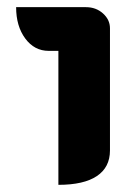

<svg xmlns="http://www.w3.org/2000/svg" viewBox="-20 -910 387 536"><path d="M143 -768H116Q76 -768 50.5 -802.5Q25 -837 25 -890H220Q248 -890 267.5 -872.5Q287 -855 287 -831V-490Q287 -443 250.5 -418.5Q214 -394 143 -394Z"/></svg>

Font: K2D ExtraBold
Style: Regular
Weight: 800
Designer: Katatrad Aksorn Co.,Ltd.
Foundry: Cadson Demak Co.,Ltd.
Version: Version 1.000; ttfautohint (v1.6)